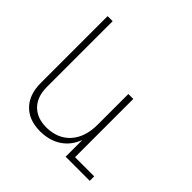

<svg xmlns="http://www.w3.org/2000/svg" viewBox="-186 -941 1126 1126"><g transform="rotate(45 377.5 -378.0)"><path d="M703 -37V0H503V-139Q478 -72 424 -36Q370 0 293 1Q199 1 146.5 -53Q94 -107 94 -203V-757H136V-211Q136 -131 180 -86Q224 -41 303 -41Q397 -43 450 -103Q503 -163 503 -266V-520H544V-37Z"/></g></svg>

Font: Montserrat arm2 ExtraLight
Style: Regular
Weight: 275
Designer: Julieta Ulanovsky
Foundry: Julieta Ulanovsky
Version: Version 6.000